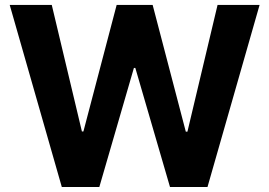

<svg xmlns="http://www.w3.org/2000/svg" viewBox="-20 -747 1076 767"><path d="M18.8 -727.3H186.8L307.2 -221.9H313.2L446 -727.3H589.8L722.3 -220.9H728.7L849.1 -727.3H1017L808.9 0H659.1L520.6 -475.5H514.9L376.8 0H226.9Z"/></svg>

Font: Inter P
Style: Bold
Weight: 700
Designer: Rasmus Andersson
Foundry: rsms
Version: Version 3.018;git-588b23468